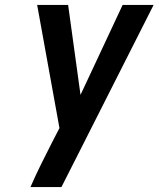

<svg xmlns="http://www.w3.org/2000/svg" viewBox="-20 -755 640 775"><path d="M103 0Q123 -46 145.5 -91.5Q168 -137 191 -182L220 -238L130 -735H255L305 -372L475 -735H600L297 -136L228 0Z"/></svg>

Font: Iosevka Aile
Style: Bold Italic
Weight: 700
Italic angle: -9°
Designer: Belleve Invis
Foundry: Belleve Invis
Version: Version 28.0.1; ttfautohint (v1.8.4)